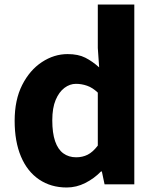

<svg xmlns="http://www.w3.org/2000/svg" viewBox="-20 -818 691 852"><path d="M276 14Q206 14 153.5 -21.5Q101 -57 73 -123.5Q45 -190 45 -282Q45 -375 78.5 -441Q112 -507 166 -542.5Q220 -578 280 -578Q327 -578 358.5 -562Q390 -546 420 -519L414 -605V-798H576V0H444L432 -57H428Q398 -26 358.5 -6Q319 14 276 14ZM318 -120Q346 -120 369 -131.5Q392 -143 414 -172V-407Q391 -429 366.5 -437.5Q342 -446 317 -446Q290 -446 266 -428Q242 -410 227 -374.5Q212 -339 212 -284Q212 -228 224.5 -191.5Q237 -155 261 -137.5Q285 -120 318 -120Z"/></svg>

Font: Noto Sans JP ExtraBold
Style: Regular
Weight: 800
Designer: Ryoko NISHIZUKA  (kana, bopomofo & ideographs); Paul D. Hunt (Latin, Greek & Cyrillic); Sandoll Communications , Soo-you
Foundry: Adobe
Version: Version 2.004-H2;hotconv 1.0.118;makeotfexe 2.5.65603